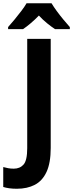

<svg xmlns="http://www.w3.org/2000/svg" viewBox="-87 -954 451 1185"><path d="M17 211Q-9 211 -30 208Q-51 205 -67 200V77Q-53 81 -37 84Q-21 87 -2 87Q36 87 58.5 61.5Q81 36 81 -40V-714H226V-41Q226 51 200.5 106.5Q175 162 128 186.5Q81 211 17 211ZM231 -934Q244 -912 263.5 -885.5Q283 -859 304.5 -833Q326 -807 344 -787V-774H253Q230 -789 203.5 -810.5Q177 -832 153 -858Q128 -832 102.5 -810.5Q77 -789 55 -774H-37V-787Q-20 -806 2 -832.5Q24 -859 44.5 -886Q65 -913 77 -934Z"/></svg>

Font: Noto Sans SemiCondensed
Style: Bold
Weight: 700
Width: 4
Designer: Monotype Design Team
Foundry: Monotype Imaging Inc.
Version: Version 2.013; ttfautohint (v1.8.4.7-5d5b)